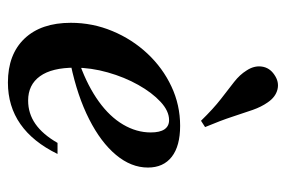

<svg xmlns="http://www.w3.org/2000/svg" viewBox="-140 -578 729 490"><g transform="rotate(90 225.0 -333.5)"><path d="M191.1 11.3Q119.4 11.3 79 -31Q38.7 -73.4 38.7 -149.2Q38.7 -204.8 59.7 -255.2Q80.6 -305.6 117.3 -344.8Q154 -383.9 201.2 -406Q248.4 -428.2 301.6 -428.2Q353.2 -428.2 380.6 -406.9Q408.1 -385.5 408.1 -346Q408.1 -303.2 375.8 -264.5Q343.5 -225.8 284.7 -196Q225.8 -166.1 146 -149.2V-172.6Q200.8 -192.7 239.5 -220.6Q278.2 -248.4 298.4 -282.7Q318.5 -316.9 318.5 -353.2Q318.5 -376.6 310.5 -388.3Q302.4 -400 287.1 -400Q263.7 -400 240.3 -378.2Q216.9 -356.5 197.2 -321.4Q177.4 -286.3 165.3 -243.5Q153.2 -200.8 153.2 -159.7Q153.2 -100.8 175 -70.6Q196.8 -40.3 237.1 -40.3Q270.2 -40.3 296.8 -58.9Q323.4 -77.4 345.2 -115.3H373.4Q342.7 -52.4 297.2 -20.6Q251.6 11.3 191.1 11.3ZM288.7 -481.5Q258.1 -512.9 233.1 -532.3Q208.1 -551.6 189.5 -566.1Q171 -580.6 160.5 -597.6Q147.6 -616.9 150.4 -636.7Q153.2 -656.5 171 -668.5Q189.5 -681.5 208.9 -676.6Q228.2 -671.8 241.9 -651.6Q253.2 -635.5 260.9 -613.7Q268.5 -591.9 278.2 -562.1Q287.9 -532.3 304.8 -491.9Z"/></g></svg>

Font: Playfair 5pt SemiExpanded Light
Style: Bold Italic
Weight: 700
Italic angle: -15.6°
Version: Version 2.001;gftools[0.9.30]